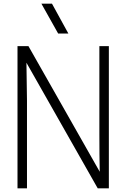

<svg xmlns="http://www.w3.org/2000/svg" viewBox="-20 -1033 693 1053"><path d="M577 0H516L125 -689L128 -481V0H76V-780H136L527 -91Q526 -134 525.5 -186Q525 -238 525 -299V-780H577ZM355 -849H299L207 -1013H265Z"/></svg>

Font: Tanohe Sans Light
Style: Regular
Weight: 300
Designer: Village Type and Design LLC & Cristiano Sobral
Foundry: Cooper Hewitt Smithsonian Design Museum
Version: Version 1.00;September 29, 2021;FontCreator 13.0.0.2655 64-b